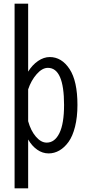

<svg xmlns="http://www.w3.org/2000/svg" viewBox="-20 -820 490 1040"><path d="M59 200V-800H132.5V-432Q155 -468.5 186.2 -489.8Q217.5 -511 249.5 -511Q314 -511 356.8 -446Q399.5 -381 399.5 -251.5Q399.5 -185.5 386.5 -133.8Q373.5 -82 351.2 -51.2Q329 -20.5 301.5 -4.8Q274 11 243.5 11Q210.5 11 181.8 -9Q153 -29 132.5 -64.5V200ZM239.5 -452.5Q208.5 -452.5 178.5 -418.2Q148.5 -384 132.5 -336V-163.5Q146.5 -112.5 174.2 -80Q202 -47.5 233 -47.5Q276.5 -47.5 301.8 -98.8Q327 -150 327 -251.5Q327 -452.5 239.5 -452.5Z"/></svg>

Font: League Mono Condensed Light
Style: Regular
Weight: 300
Width: 1
Designer: Tyler Finck
Foundry: The League of Moveable Type / Tyler Finck
Version: Version 2.210